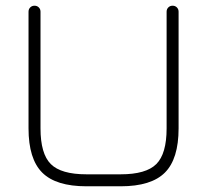

<svg xmlns="http://www.w3.org/2000/svg" viewBox="-20 -653 726 673"><path d="M283 0Q176 0 128 -48Q80 -96 80 -203V-612Q80 -621 86 -627Q92 -633 101 -633Q110 -633 116 -627Q122 -621 122 -612V-203Q122 -114 158 -78Q194 -42 283 -42H403Q492 -42 528 -78Q564 -114 564 -203V-612Q564 -621 570 -627Q576 -633 585 -633Q594 -633 600 -627Q606 -621 606 -612V-203Q606 -96 558 -48Q510 0 403 0Z"/></svg>

Font: Jura Light
Style: Regular
Weight: 300
Designer: Daniel Johnson, Alexei Vanyashin
Foundry: Daniel Johnson
Version: Version 5.103